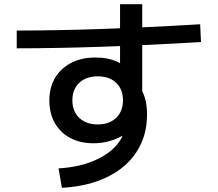

<svg xmlns="http://www.w3.org/2000/svg" viewBox="-20 -838 1040 918"><path d="M260 -33Q351 -38 423 -67Q495 -96 536.5 -143Q578 -190 578 -247V-270L630 -258Q621 -235 601.5 -216Q582 -197 554.5 -183Q527 -169 494.5 -161Q462 -153 427 -153Q363 -153 315.5 -178.5Q268 -204 242 -250Q216 -296 216 -357Q216 -420 243.5 -466Q271 -512 320.5 -537.5Q370 -563 437 -563Q499 -563 544.5 -541Q590 -519 628 -476L554 -459V-818H660V-368L652 -417Q669 -388 676 -358Q683 -328 683 -290Q683 -189 633.5 -112.5Q584 -36 492.5 8.5Q401 53 276 60ZM447 -243Q475 -243 497 -251Q519 -259 535 -274Q551 -289 559.5 -310.5Q568 -332 568 -358Q568 -411 535.5 -442Q503 -473 447 -473Q392 -473 359 -442Q326 -411 326 -358Q326 -306 359 -274.5Q392 -243 447 -243ZM60 -692Q438 -692 937 -722L941 -637Q437 -607 60 -607Z"/></svg>

Font: M PLUS 2 Medium
Style: Regular
Weight: 500
Designer: Coji Morishita
Foundry: UNDERFOREST DESIGN
Version: Version 1.001